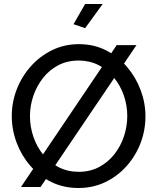

<svg xmlns="http://www.w3.org/2000/svg" viewBox="-20 -936 788 961"><path d="M373 5Q298 5 237 -25Q176 -55 131.5 -106.5Q87 -158 63 -222.5Q39 -287 39 -355Q39 -426 64.5 -490.5Q90 -555 135.5 -605.5Q181 -656 242 -685.5Q303 -715 375 -715Q450 -715 511 -684Q572 -653 616 -601Q660 -549 684 -485Q708 -421 708 -354Q708 -283 683 -218.5Q658 -154 612.5 -103.5Q567 -53 506 -24Q445 5 373 5ZM130 -355Q130 -301 147.5 -250.5Q165 -200 197 -161Q229 -122 274 -99Q319 -76 374 -76Q431 -76 476 -100Q521 -124 552.5 -164Q584 -204 600.5 -254Q617 -304 617 -355Q617 -409 599.5 -459Q582 -509 549.5 -548.5Q517 -588 472.5 -610.5Q428 -633 374 -633Q317 -633 272 -609.5Q227 -586 195.5 -546Q164 -506 147 -456.5Q130 -407 130 -355ZM663 -710 183 0H85L564 -710ZM406 -795 348 -815 406 -916H494Z"/></svg>

Font: Raleway Medium
Style: Regular
Weight: 500
Designer: Matt McInerney, Pablo Impallari, Rodrigo Fuenzalida
Foundry: Matt McInerney, Pablo Impallari, Rodrigo Fuenzalida
Version: Version 4.026